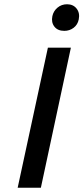

<svg xmlns="http://www.w3.org/2000/svg" viewBox="-20 -882 392 902"><path d="M282 -737Q251 -737 235.5 -757Q220 -777 226 -806Q231 -830 250 -846Q269 -862 295 -862Q324 -862 340 -841.5Q356 -821 350 -791Q345 -766 326 -751.5Q307 -737 282 -737ZM63 0 205 -658H313L172 0Z"/></svg>

Font: EauTestInfant Semibold
Style: Italic
Weight: 600
Italic angle: -12°
Designer: Christian Thalmann (Catharsis Fonts)
Version: Version 0.001;PS 000.001;hotconv 1.0.88;makeotf.lib2.5.64775